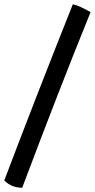

<svg xmlns="http://www.w3.org/2000/svg" viewBox="-28 -767 444 899"><path d="M396 -710Q247 -343 76 112Q26 112 -8 78Q140 -313 313 -747Q347 -739 396 -710Z"/></svg>

Font: Oleo Script Swash Caps
Style: Bold
Weight: 700
Designer: Soytutype
Foundry: Soytutype
Version: Version 1.002